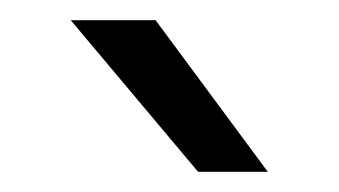

<svg xmlns="http://www.w3.org/2000/svg" viewBox="-20 -720 335 190"><path d="M134 -700 245 -550H176L50 -700Z"/></svg>

Font: Fivo Sans
Style: Regular
Weight: 400
Designer: Alexander Slobzheninov
Foundry: Alexander Slobzheninov
Version: 1.0